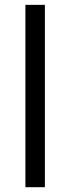

<svg xmlns="http://www.w3.org/2000/svg" viewBox="-20 -780 293 800"><path d="M167 0H85.9V-759.8H167Z"/></svg>

Font: f01525491
Style: Regular
Weight: 400
Foundry: Ascender Corporation
Version: Version 1.10